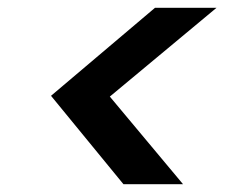

<svg xmlns="http://www.w3.org/2000/svg" viewBox="-20 -596 611 493"><path d="M536 -576 262 -348 450 -123H297L111 -350L378 -576Z"/></svg>

Font: DM Sans 20pt SemiBold
Style: Italic
Weight: 600
Italic angle: -10°
Version: Version 4.004;gftools[0.9.30]